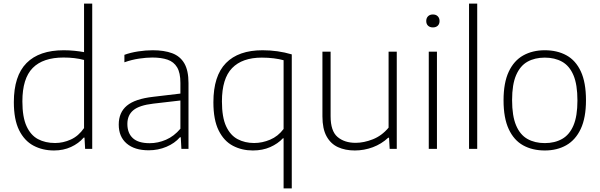

<svg xmlns="http://www.w3.org/2000/svg" viewBox="-20 -828 3336 1068"><path d="M280.5 9Q216.5 9 166 -18Q115.5 -45 86.2 -104Q57 -163 57 -259.5Q57 -406 127.5 -477.2Q198 -548.5 334.5 -548.5Q364.5 -548.5 394 -545.5Q423.5 -542.5 447.5 -538V-808H493V0H453.5L450 -62.5H445.5Q417.5 -30 375 -10.5Q332.5 9 280.5 9ZM286.5 -32.5Q331 -32.5 373.8 -51.8Q416.5 -71 447.5 -115.5V-494.5Q397 -508 333.5 -508Q219 -508 161.8 -449.8Q104.5 -391.5 104.5 -264Q104.5 -177 127.5 -126.5Q150.5 -76 191.2 -54.2Q232 -32.5 286.5 -32.5Z M807 8Q728.5 8 684.5 -29.8Q640.5 -67.5 640.5 -135Q640.5 -202.5 685.8 -240.2Q731 -278 832 -289.5L983.5 -307.5V-367Q983.5 -423 965.2 -453.5Q947 -484 912.2 -496Q877.5 -508 827.5 -508Q794.5 -508 753.8 -502Q713 -496 672 -481.5V-523Q706 -535.5 748.2 -542Q790.5 -548.5 829.5 -548.5Q893 -548.5 937.5 -532Q982 -515.5 1005.2 -475.8Q1028.5 -436 1028.5 -366.5V0H989L985.5 -64.5H981Q952 -31 905.8 -11.5Q859.5 8 807 8ZM688.5 -138.5Q688.5 -87.5 719 -59.5Q749.5 -31.5 812.5 -31.5Q859 -31.5 903.5 -50.8Q948 -70 983.5 -112V-269L832.5 -251.5Q755 -242.5 721.8 -215Q688.5 -187.5 688.5 -138.5Z M1557.5 220V-59H1554Q1525.5 -28.5 1483 -9.8Q1440.5 9 1386.5 9Q1325.5 9 1275.8 -17Q1226 -43 1196.5 -102Q1167 -161 1167 -259Q1167 -406 1236.8 -477.2Q1306.5 -548.5 1440.5 -548.5Q1525 -548.5 1603 -525.5V220ZM1393.5 -32.5Q1438.5 -32.5 1482.5 -51Q1526.5 -69.5 1557.5 -110.5V-493Q1534.5 -499.5 1503.2 -503.5Q1472 -507.5 1436.5 -507.5Q1327.5 -507.5 1271 -449.2Q1214.5 -391 1214.5 -264Q1214.5 -175.5 1238 -125.2Q1261.5 -75 1302 -53.8Q1342.5 -32.5 1393.5 -32.5Z M1953.5 9Q1900.5 9 1860 -9.5Q1819.5 -28 1796.5 -69.8Q1773.5 -111.5 1773.5 -180.5V-540.5H1819V-181.5Q1819 -99 1857.5 -66.2Q1896 -33.5 1958 -33.5Q2004 -33.5 2054 -53.2Q2104 -73 2141.5 -118V-540.5H2187V0H2147.5L2144 -62H2139.5Q2102 -27 2053.8 -9Q2005.5 9 1953.5 9Z M2365 0V-540.5H2410.5V0ZM2388 -675.5Q2371 -675.5 2361 -685Q2351 -694.5 2351 -711Q2351 -727.5 2361 -737.5Q2371 -747.5 2388 -747.5Q2405 -747.5 2415 -737.5Q2425 -727.5 2425 -711Q2425 -694.5 2415 -685Q2405 -675.5 2388 -675.5Z M2589 0V-808H2634.5V0Z M3010.5 9Q2941.5 9 2890 -19.5Q2838.5 -48 2809.8 -109.8Q2781 -171.5 2781 -270Q2781 -367.5 2809.8 -429Q2838.5 -490.5 2890.2 -519.5Q2942 -548.5 3010.5 -548.5Q3079.5 -548.5 3131 -520.2Q3182.5 -492 3211 -430.5Q3239.5 -369 3239.5 -270.5Q3239.5 -173 3210.5 -111.2Q3181.5 -49.5 3130 -20.2Q3078.5 9 3010.5 9ZM3010.5 -32Q3065.5 -32 3106.5 -55Q3147.5 -78 3169.8 -130Q3192 -182 3192 -269Q3192 -357.5 3169.8 -409.8Q3147.5 -462 3106.5 -484.8Q3065.5 -507.5 3010.5 -507.5Q2955 -507.5 2914.2 -484.8Q2873.5 -462 2851 -410.2Q2828.5 -358.5 2828.5 -271.5Q2828.5 -183 2850.8 -130.5Q2873 -78 2914 -55Q2955 -32 3010.5 -32Z"/></svg>

Font: Encode Sans SmExp XLt
Style: Regular
Weight: 200
Width: 6
Designer: Multiple Designers
Foundry: Impallari Type
Version: Version 3.002; ttfautohint (v1.8.3) -l 8 -r 50 -G 200 -x 14 